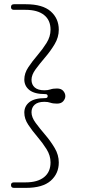

<svg xmlns="http://www.w3.org/2000/svg" viewBox="-20 -760 404 908"><path d="M205.5 -305.5Q205.5 -315 194 -315Q143 -315 119 -334.2Q95 -353.5 95 -384Q95 -413.5 113.8 -441.8Q132.5 -470 157 -498.5Q181.5 -527 200.2 -557Q219 -587 219 -619.5Q219 -665 188.2 -689.2Q157.5 -713.5 100.5 -713.5H46Q32 -713.5 32 -726.5Q32 -740 46 -740H102.5Q181.5 -740 219.8 -706.2Q258 -672.5 258 -619.5Q258 -584 238.5 -551.2Q219 -518.5 193.5 -488.8Q168 -459 148.5 -432.5Q129 -406 129 -382.5Q129 -360 144.2 -346.5Q159.5 -333 190 -333Q206.5 -333 218.5 -337.2Q230.5 -341.5 249.5 -341.5Q269.5 -341.5 279.2 -330Q289 -318.5 289 -305.5Q289 -293 279.2 -281.5Q269.5 -270 249.5 -270Q230.5 -270 218.5 -274.2Q206.5 -278.5 190 -278.5Q159.5 -278.5 144.2 -265Q129 -251.5 129 -229Q129 -205.5 148.5 -179Q168 -152.5 193.5 -122.8Q219 -93 238.5 -60.2Q258 -27.5 258 8.5Q258 61 219.8 94.8Q181.5 128.5 102.5 128.5H46Q32 128.5 32 115Q32 102.5 46 102.5H100.5Q157.5 102.5 188.2 78Q219 53.5 219 8Q219 -24.5 200.2 -54.5Q181.5 -84.5 157 -113Q132.5 -141.5 113.8 -169.8Q95 -198 95 -227.5Q95 -258 119 -277Q143 -296 194 -296Q205.5 -296 205.5 -305.5Z"/></svg>

Font: Fraunces 9pt S050 Thin
Style: Regular
Weight: 100
Version: Version 1.000; ttfautohint (v1.8.3)